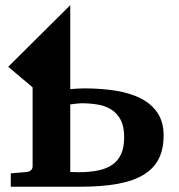

<svg xmlns="http://www.w3.org/2000/svg" viewBox="-20 -710 679 730"><path d="M452.1 -188Q452.1 -229.5 438.5 -254.9Q424.8 -280.3 402.1 -294.2Q379.4 -308.1 350.3 -312.7Q321.3 -317.4 290 -317.4Q282.2 -317.4 269.5 -315.9Q256.8 -314.5 247.1 -313V-56.2Q252.9 -56.2 260.7 -55.7Q268.6 -55.2 276.9 -55.2Q319.8 -55.2 352.5 -61.8Q385.3 -68.4 407.5 -84Q429.7 -99.6 440.9 -125Q452.1 -150.4 452.1 -188ZM602.1 -194.8Q602.1 -143.6 584 -106.9Q565.9 -70.3 527.3 -46.4Q488.8 -22.5 428.2 -11.2Q367.7 0 282.2 0H21V-50.8L82 -56.2Q91.3 -57.1 97.7 -62.7Q104 -68.4 104 -78.1V-377.9L11.2 -456.1L247.1 -690.4V-371.1Q259.3 -372.1 273.2 -373Q287.1 -374 298.8 -374Q364.3 -374 419.7 -365.2Q475.1 -356.4 515.6 -335.7Q556.2 -314.9 579.1 -280.5Q602.1 -246.1 602.1 -194.8Z"/></svg>

Font: Charis SIL
Style: Bold
Weight: 700
Foundry: SIL International
Version: Version 4.112